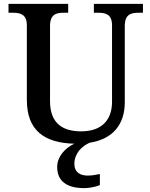

<svg xmlns="http://www.w3.org/2000/svg" viewBox="-20 -734 776 994"><path d="M417 240C438 240 476 234 497 224V167C473 172 452 175 434 175C394 175 365 157 365 115C365 59 405 22 444 5C565 -14 626 -90 626 -205V-599C626 -660 658 -668 697 -668H720V-714H466V-668H488C527 -668 560 -660 560 -603V-207C560 -112 506 -54 400 -54C305 -54 239 -95 239 -210V-599C239 -660 271 -668 310 -668H333V-714H24V-668H47C85 -668 119 -660 119 -603V-217C119 -58 210 6 365 10C316 32 276 78 276 130C276 206 328 240 417 240Z"/></svg>

Font: Noto Naskh Arabic UI Medium
Style: Regular
Weight: 500
Designer: Monotype Design Team, David Williams, Mohamad Dakak and Nizar Qandah
Foundry: Monotype Imaging Inc.
Version: Version 2.014